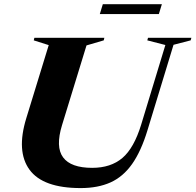

<svg xmlns="http://www.w3.org/2000/svg" viewBox="-20 -898 947 930"><path d="M280.5 -292Q248 -186 285.8 -135.5Q323.5 -85 426.5 -85Q516.5 -85 572.8 -132.8Q629 -180.5 664 -295L781 -680L693.5 -702.5L697 -715H907L903.5 -702.5L820.5 -681L694.5 -267.5Q663.5 -165.5 620 -103.8Q576.5 -42 515.5 -14.5Q454.5 13 371 13Q188 13 123 -76Q58 -165 107.5 -326L216 -679.5L143.5 -702.5L146.5 -715H485.5L482.5 -702.5L399 -678ZM463.5 -830 478 -877.5H764L749.5 -830Z"/></svg>

Font: Newsreader Display
Style: Bold Italic
Weight: 700
Italic angle: -17°
Designer: Hugues Gentile
Foundry: Production Type
Version: Version 1.001